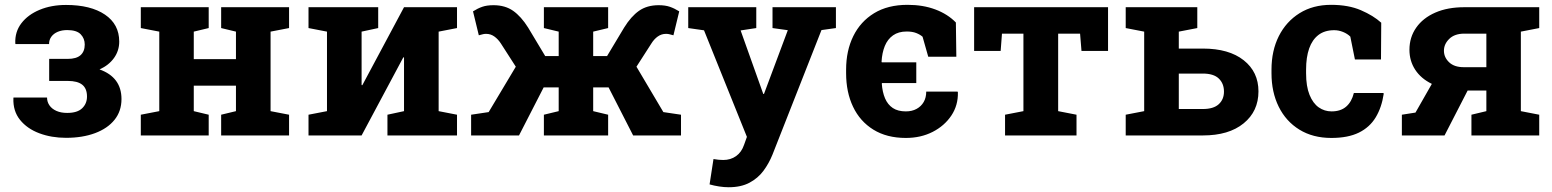

<svg xmlns="http://www.w3.org/2000/svg" viewBox="-20 -558 6395 791"><path d="M252 9.8Q191.9 9.8 141.8 -9Q91.8 -27.8 62.5 -64.2Q33.2 -100.6 35.2 -153.3L35.6 -156.2H173.8Q173.8 -138.2 183.8 -123.8Q193.8 -109.4 212.4 -101.1Q231 -92.8 256.8 -92.8Q298.8 -92.8 318.6 -112.1Q338.4 -131.3 338.4 -160.2Q338.4 -193.4 318.8 -209Q299.3 -224.6 258.8 -224.6H182.6V-315.4H258.8Q294.9 -315.4 312 -330.8Q329.1 -346.2 329.1 -374.5Q329.1 -399.4 312.5 -416.7Q295.9 -434.1 256.8 -434.1Q234.9 -434.1 218 -427Q201.2 -419.9 191.7 -407Q182.1 -394 182.1 -376.5H43.9L43 -379.4Q41 -426.8 68.1 -462.2Q95.2 -497.6 143.3 -517.6Q191.4 -537.6 252 -537.6Q353.5 -537.6 412.4 -497.8Q471.2 -458 471.2 -386.7Q471.2 -349.1 449.7 -319.1Q428.2 -289.1 390.1 -272Q480.5 -239.7 480.5 -149.9Q480.5 -100.1 451.9 -64.5Q423.3 -28.8 371.6 -9.5Q319.8 9.8 252 9.8Z M560.1 0V-85.4L636.2 -100.1V-427.7L560.1 -442.4V-528.3H839.8V-442.4L778.3 -427.7V-314.5H952.1V-427.7L891.1 -442.4V-528.3H952.1H1094.7H1170.9V-442.4L1094.7 -427.7V-100.1L1170.9 -85.4V0H891.1V-85.4L952.1 -100.1V-205.1H778.3V-100.1L839.8 -85.4V0Z M1251 0V-85.4L1327.1 -100.1V-427.7L1251 -442.4V-528.3H1469.7H1538.1V-442.4L1469.7 -427.7V-207.5L1472.7 -207L1644.5 -528.3H1787.1H1862.8V-442.4L1787.1 -427.7V-100.1L1862.8 -85.4V0H1576.2V-85.4L1644.5 -100.1V-321.3L1641.6 -321.8L1469.7 0Z M1920.9 0V-85.4L1993.2 -96.2L2105 -283.2L2043.5 -378.9Q2031.7 -397 2016.6 -407.7Q2001.5 -418.5 1982.9 -418.5Q1975.1 -418.5 1970.2 -417.2Q1965.3 -416 1952.6 -412.6L1928.7 -511.2Q1947.8 -523.4 1966.8 -530Q1985.8 -536.6 2013.2 -536.6Q2061 -536.6 2094 -513.4Q2127 -490.2 2155.8 -444.3L2226.1 -327.1H2281.7V-427.7L2220.7 -442.4V-528.3H2485.4V-442.4L2423.8 -427.7V-327.1H2481L2551.3 -444.3Q2579.6 -490.2 2612.5 -513.4Q2645.5 -536.6 2693.4 -536.6Q2720.7 -536.6 2739.7 -530Q2758.8 -523.4 2778.3 -511.2L2754.4 -412.6Q2741.7 -416 2736.6 -417.2Q2731.4 -418.5 2723.6 -418.5Q2705.1 -418.5 2689.9 -407.7Q2674.8 -397 2663.6 -378.9L2602.1 -283.2L2712.9 -96.2L2785.6 -85.4V0H2588.4L2487.3 -197.8H2423.8V-100.1L2485.4 -85.4V0H2220.7V-85.4L2281.7 -100.1V-197.8H2219.7L2118.2 0Z M2981.9 213.4Q2963.4 213.4 2942.6 210.2Q2921.9 207 2903.3 201.7L2919.4 97.2Q2928.7 99.1 2939.9 100.1Q2951.2 101.1 2959.5 101.1Q2990.2 101.1 3012.7 85Q3035.2 68.8 3045.4 38.6L3057.1 5.9L2880.4 -433.1L2815.4 -442.4V-528.3H3095.7V-442.4L3031.2 -432.6L3124.5 -170.9H3127.4L3225.6 -433.6L3162.6 -442.4V-528.3H3423.8V-442.4L3364.3 -434.1L3162.6 78.6Q3147.9 115.2 3125.2 145.8Q3102.5 176.3 3067.6 194.8Q3032.7 213.4 2981.9 213.4Z M3711.9 10.3Q3633.3 10.3 3578.1 -23.9Q3522.9 -58.1 3494.4 -118.2Q3465.8 -178.2 3465.8 -256.3V-271Q3465.8 -349.1 3495.4 -409.2Q3524.9 -469.2 3581.3 -503.7Q3637.7 -538.1 3718.8 -538.1Q3782.7 -538.1 3833.5 -519Q3884.3 -500 3918 -465.3L3919.9 -324.2H3804.2L3780.8 -406.7Q3770 -416 3754.2 -422.1Q3738.3 -428.2 3715.3 -428.2Q3681.6 -428.2 3659.2 -412.4Q3636.7 -396.5 3625.2 -368.4Q3613.8 -340.3 3611.8 -303.7L3612.8 -301.3H3754.9V-215.8H3613.8L3612.8 -213.4Q3615.2 -178.7 3626.2 -152.8Q3637.2 -127 3658.2 -113Q3679.2 -99.1 3711.9 -99.1Q3737.3 -99.1 3756.1 -109.4Q3774.9 -119.6 3785.4 -137.7Q3795.9 -155.8 3795.9 -180.7H3924.8L3926.3 -177.7Q3927.7 -124.5 3899.4 -82Q3871.1 -39.6 3822.3 -14.6Q3773.4 10.3 3711.9 10.3Z M4120.6 0V-85.4L4196.3 -100.1V-419.4H4107.9L4102.5 -348.1H3993.2V-528.3H4544.9V-348.1H4435.5L4429.7 -419.4H4339.4V-100.1L4415 -85.4V0Z M4935.5 -357.9Q5043 -357.9 5103.8 -309.8Q5164.6 -261.7 5164.6 -181.6Q5164.6 -99.6 5103.5 -49.8Q5042.5 0 4935.5 0H4617.7V-85.4L4693.8 -100.1V-427.7L4617.7 -442.4V-528.3H4912.6V-442.4L4836.4 -427.7V-357.9ZM4935.5 -108.9Q4979.5 -108.9 5001 -128.7Q5022.5 -148.4 5022.5 -180.7Q5022.5 -213.9 5001.2 -234.4Q4980 -254.9 4935.5 -254.9H4836.4V-108.9Z M5464.8 10.3Q5388.7 10.3 5333.3 -23.9Q5277.8 -58.1 5248 -118.4Q5218.3 -178.7 5218.3 -256.3V-271Q5218.3 -349.1 5248.5 -409.2Q5278.8 -469.2 5334 -503.7Q5389.2 -538.1 5463.9 -538.1Q5535.2 -538.1 5586.7 -515.9Q5638.2 -493.7 5670.4 -464.4L5669.4 -313H5562L5543 -407.2Q5531.2 -418.9 5513.2 -426.3Q5495.1 -433.6 5476.6 -433.6Q5437.5 -433.6 5411.9 -414.1Q5386.2 -394.5 5373.5 -358.4Q5360.8 -322.3 5360.8 -271V-256.3Q5360.8 -202.1 5375 -167.2Q5389.2 -132.3 5412.8 -115.7Q5436.5 -99.1 5465.8 -99.1Q5503.4 -99.1 5526.1 -118.9Q5548.8 -138.7 5557.6 -174.8H5679.2L5680.7 -171.9Q5672.4 -115.7 5647.7 -74.7Q5623 -33.7 5578.4 -11.7Q5533.7 10.3 5464.8 10.3Z M5755.4 0V-85.4L5811.5 -94.2L5878.9 -212.4Q5834 -234.4 5810.3 -270.8Q5786.6 -307.1 5786.6 -353Q5786.6 -404.3 5814.5 -444.1Q5842.3 -483.9 5893.1 -506.1Q5943.8 -528.3 6012.7 -528.3H6321.3V-442.4L6245.6 -427.7V-100.1L6321.3 -85.4V0H6042V-85.4L6103.5 -100.1V-185.1H6026.4L5931.2 0ZM6010.3 -281.2H6103.5V-419.4H6012.7Q5972.7 -419.4 5950.7 -397.9Q5928.7 -376.5 5928.7 -349.1Q5928.7 -321.8 5950 -301.5Q5971.2 -281.2 6010.3 -281.2Z"/></svg>

Font: Robotiche
Style: Bold
Weight: 700
Designer: Google
Version: Version 2.001